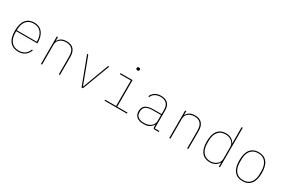

<svg xmlns="http://www.w3.org/2000/svg" viewBox="105 -1922 4590 3110"><g transform="rotate(30 2400.0 -366.5)"><path d="M306 12Q204 12 148 -55.5Q92 -123 92 -258Q92 -393 147 -460.5Q202 -528 302 -528Q353 -528 392.5 -509.5Q432 -491 458 -457Q484 -423 497.5 -375Q511 -327 511 -267V-260H115V-234Q115 -128 164 -67.5Q213 -7 306 -7Q371 -7 416.5 -37.5Q462 -68 485 -131L503 -124Q480 -61 430.5 -24.5Q381 12 306 12ZM302 -509Q211 -509 163 -448.5Q115 -388 115 -282V-278H489V-282Q489 -388 441 -448.5Q393 -509 302 -509Z M727 0V-516H748V-442H751Q764 -475 802.5 -501.5Q841 -528 909 -528Q995 -528 1039 -479Q1083 -430 1083 -336V0H1062V-333Q1062 -426 1021.5 -467.5Q981 -509 906 -509Q875 -509 846.5 -500.5Q818 -492 796 -475Q774 -458 761 -432Q748 -406 748 -372V0Z M1487 0 1293 -516H1315L1499 -24H1502L1686 -516H1707L1513 0Z M2132 -691Q2116 -691 2109.5 -697.5Q2103 -704 2103 -714V-722Q2103 -732 2109.5 -738.5Q2116 -745 2132 -745Q2148 -745 2154.5 -738.5Q2161 -732 2161 -722V-714Q2161 -704 2154.5 -697.5Q2148 -691 2132 -691ZM1917 -19H2122V-497H1917V-516H2143V-19H2335V0H1917Z M2854 0Q2825 0 2825 -29V-77H2822Q2803 -41 2762.5 -14.5Q2722 12 2649 12Q2566 12 2522 -24.5Q2478 -61 2478 -130Q2478 -161 2487.5 -188Q2497 -215 2519.5 -234Q2542 -253 2580 -264Q2618 -275 2675 -275H2825V-356Q2825 -434 2785 -471.5Q2745 -509 2675 -509Q2620 -509 2577 -485.5Q2534 -462 2512 -410L2495 -420Q2517 -470 2561.5 -499Q2606 -528 2675 -528Q2756 -528 2801 -484Q2846 -440 2846 -359V-19H2931V0ZM2649 -7Q2684 -7 2716 -16Q2748 -25 2772 -42.5Q2796 -60 2810.5 -86.5Q2825 -113 2825 -148V-257H2676Q2581 -257 2541 -226Q2501 -195 2501 -146V-114Q2501 -62 2542 -34.5Q2583 -7 2649 -7Z M3127 0V-516H3148V-442H3151Q3164 -475 3202.5 -501.5Q3241 -528 3309 -528Q3395 -528 3439 -479Q3483 -430 3483 -336V0H3462V-333Q3462 -426 3421.5 -467.5Q3381 -509 3306 -509Q3275 -509 3246.5 -500.5Q3218 -492 3196 -475Q3174 -458 3161 -432Q3148 -406 3148 -372V0Z M4054 -78H4051Q4043 -61 4029 -45Q4015 -29 3995 -16.5Q3975 -4 3949 4Q3923 12 3890 12Q3790 12 3735 -55.5Q3680 -123 3680 -258Q3680 -393 3735 -460.5Q3790 -528 3890 -528Q3923 -528 3949 -520Q3975 -512 3995 -499.5Q4015 -487 4029 -470.5Q4043 -454 4051 -438H4054V-740H4075V0H4054ZM3890 -7Q3922 -7 3952 -17Q3982 -27 4004.5 -45Q4027 -63 4040.5 -88Q4054 -113 4054 -143V-373Q4054 -403 4040.5 -428Q4027 -453 4004.5 -471Q3982 -489 3952 -499Q3922 -509 3890 -509Q3799 -509 3751 -448.5Q3703 -388 3703 -282V-234Q3703 -128 3751 -67.5Q3799 -7 3890 -7Z M4500 12Q4400 12 4345 -55.5Q4290 -123 4290 -258Q4290 -393 4345 -460.5Q4400 -528 4500 -528Q4600 -528 4655 -460.5Q4710 -393 4710 -258Q4710 -123 4655 -55.5Q4600 12 4500 12ZM4500 -7Q4591 -7 4639 -67.5Q4687 -128 4687 -234V-282Q4687 -388 4639 -448.5Q4591 -509 4500 -509Q4409 -509 4361 -448.5Q4313 -388 4313 -282V-234Q4313 -128 4361 -67.5Q4409 -7 4500 -7Z"/></g></svg>

Font: IBM Plex Mono Thin
Style: Regular
Weight: 100
Monospace: yes
Designer: Mike Abbink, Paul van der Laan, Pieter van Rosmalen
Foundry: Bold Monday
Version: Version 2.3